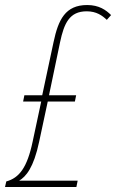

<svg xmlns="http://www.w3.org/2000/svg" viewBox="-53 -744 462 764"><path d="M-28 -22 -33 0H251L256 -25H23C50 -41 81 -76 103 -181L137 -340H245L250 -365H142L186 -576C202 -651 223 -699 292 -699C331 -699 354 -682 372 -665L389 -684C369 -704 341 -724 294 -724C207 -724 179 -666 160 -576L115 -365H44L39 -340H111L77 -181C55 -76 23 -36 -28 -22Z"/></svg>

Font: Noto Sans ExtraCondensed Thin
Style: Italic
Weight: 100
Width: 2
Italic angle: -12°
Designer: Monotype Design Team
Foundry: Monotype Imaging Inc.
Version: Version 2.013